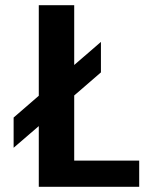

<svg xmlns="http://www.w3.org/2000/svg" viewBox="-20 -720 610 740"><path d="M32.5 -267 129.5 -351V-700H266V-469.5L369 -558.5V-441L266 -352V-101H516.5V0H129.5V-234L32.5 -150.5Z"/></svg>

Font: League Mono Narrow SemiBold
Style: Regular
Weight: 600
Width: 3
Designer: Tyler Finck
Foundry: The League of Moveable Type / Tyler Finck
Version: Version 2.210